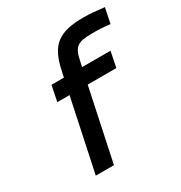

<svg xmlns="http://www.w3.org/2000/svg" viewBox="-167 -831 898 952"><g transform="rotate(-30 282.0 -355.0)"><path d="M442 -620C475 -620 502 -620 546 -614L564 -701C513 -707 482 -710 447 -710C307 -710 249 -670 221 -536L213 -500H142L124 -411H194L107 0H211L298 -411H462L480 -500H317L324 -531C339 -604 359 -620 442 -620Z"/></g></svg>

Font: LT Wave Text Medium Italic
Style: Regular
Weight: 500
Designer: Daniel Lyons
Version: Version 2.5 (Glyphs App)